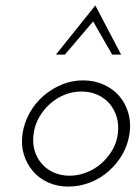

<svg xmlns="http://www.w3.org/2000/svg" viewBox="-20 -680 505 707"><path d="M63 -188Q69 -228 89 -264Q109 -300 139.5 -326.5Q170 -353 207.5 -368.5Q245 -384 286 -384Q327 -384 361.5 -368.5Q396 -353 419 -326.5Q442 -300 452.5 -264Q463 -228 457 -188Q451 -147 431 -112Q411 -77 380.5 -50Q350 -23 311.5 -8Q273 7 232 7Q191 7 157.5 -8Q124 -23 101 -50Q78 -77 67.5 -112Q57 -147 63 -188ZM104 -188Q99 -155 107 -127Q115 -99 133 -78Q151 -57 177.5 -45Q204 -33 236 -33Q268 -33 298.5 -45Q329 -57 353 -78Q377 -99 393.5 -127Q410 -155 414 -188Q418 -220 410 -248Q402 -276 384 -297.5Q366 -319 339 -331Q312 -343 280 -343Q247 -343 217.5 -331Q188 -319 164 -297.5Q140 -276 124 -248Q108 -220 104 -188ZM331 -660Q355 -615 378.5 -569.5Q402 -524 426 -479H393Q374 -512 358 -540Q342 -568 323 -601Q297 -571 271 -540Q245 -509 219 -479H186Q222 -524 258.5 -569.5Q295 -615 331 -660Z"/></svg>

Font: Josefin Slab
Style: Italic
Weight: 400
Italic angle: -12°
Designer: Santiago Orozco
Foundry: Typemade
Version: Version 2.000